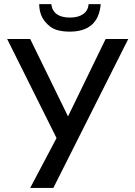

<svg xmlns="http://www.w3.org/2000/svg" viewBox="-20 -920 663 940"><path d="M171.9 -899.9H231Q239.3 -834 323.2 -834Q362.8 -834 387.2 -851.1Q411.1 -867.7 414.1 -899.9H473.1Q461.9 -765.1 320.8 -765.1Q284.2 -765.1 254.9 -774.4Q224.6 -784.2 199.2 -815.9Q172.4 -849.6 171.9 -899.9ZM241.2 0H127.9L256.8 -244.1L15.1 -729H127.9L313 -350.1L497.1 -729H607.9Z"/></svg>

Font: Miedinger*
Style: Book
Weight: 400
Version: Version 001.000